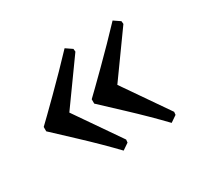

<svg xmlns="http://www.w3.org/2000/svg" viewBox="-87 -510 601 575"><g transform="rotate(-30 213.5 -223.0)"><path d="M274 -226 381 -71 380 -61 358 -46Q311 -95 256.5 -146Q202 -197 186 -212V-227Q202 -242 256 -295.5Q310 -349 358 -400L380 -385L381 -375ZM108 -226 215 -71 214 -61 192 -46Q145 -95 90.5 -146Q36 -197 20 -212V-227Q36 -242 90 -295.5Q144 -349 192 -400L214 -385L215 -375Z"/></g></svg>

Font: Sahitya
Style: Regular
Weight: 400
Designer: Juan Pablo del Peral
Foundry: Juan Pablo del Peral (http://www.huertatipografica.com)
Version: Version 1.001;PS 001.000;hotconv 1.0.70;makeotf.lib2.5.58329